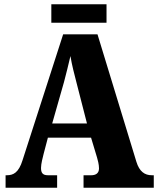

<svg xmlns="http://www.w3.org/2000/svg" viewBox="-20 -874 736 894"><path d="M219 -768H476V-854H219ZM6 0H246V-58H203C178 -58 171 -70 171 -92C171 -111 179 -141 183 -157L203 -233H404L432 -140C435 -130 441 -108 441 -90C441 -65 423 -58 405 -58H369V0H696V-58H687C654 -58 629 -75 615 -121L434 -714H274L85 -128C67 -70 42 -58 12 -58H6ZM223 -299 278 -492C288 -529 298 -571 308 -613C315 -570 326 -529 336 -490L385 -299Z"/></svg>

Font: Noto Serif Ethiopic Condensed Black
Style: Regular
Weight: 900
Width: 3
Designer: Monotype Design Team
Foundry: Monotype Imaging Inc.
Version: Version 2.102